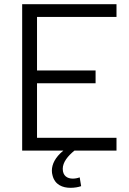

<svg xmlns="http://www.w3.org/2000/svg" viewBox="-20 -720 617 918"><path d="M537 -639V-700H86V0H283C244 32 228 65 228 96C228 104 229 111 231 118C242 164 280 178 317 178C336 178 354 175 368 170L361 128C350 132 339 134 328 134C302 134 280 121 280 87C280 56 304 26 336 0H537V-61H157V-322H437V-383H157V-639Z"/></svg>

Font: Arthouse Owned
Style: Regular
Weight: 400
Designer: Jeremy Tribby
Foundry: Tribby Type
Version: Version 1.000;PS 001.000;hotconv 1.0.88;makeotf.lib2.5.64775